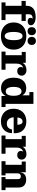

<svg xmlns="http://www.w3.org/2000/svg" viewBox="1637 -2412 787 4101"><g transform="rotate(90 2030.5 -361.5)"><path d="M31 0V-86H104V-536L284 -582V-86H408V0ZM0 -428V-518H427V-428ZM104 -536Q104 -605 134.5 -647.5Q165 -690 219.5 -710Q274 -730 347 -730L361 -664Q327 -664 305.5 -644.5Q284 -625 284 -581ZM435 -559Q403 -559 382 -574.5Q361 -590 361 -620Q361 -649 383 -662Q405 -675 436 -675L429 -649Q419 -656 402 -660Q385 -664 361 -664L347 -730Q397 -730 436 -717Q475 -704 497.5 -681.5Q520 -659 520 -629Q520 -597 496.5 -578Q473 -559 435 -559Z M750 12Q663 12 598 -20.5Q533 -53 496.5 -113.5Q460 -174 460 -259Q460 -344 496.5 -404.5Q533 -465 598 -497.5Q663 -530 750 -530Q837 -530 902 -497.5Q967 -465 1003.5 -404.5Q1040 -344 1040 -259Q1040 -174 1003.5 -113Q967 -52 902 -20Q837 12 750 12ZM750 -68Q779 -68 798.5 -90.5Q818 -113 828 -157.5Q838 -202 838 -266Q838 -325 828 -366Q818 -407 798.5 -428.5Q779 -450 750 -450Q721 -450 701.5 -427.5Q682 -405 672 -362.5Q662 -320 662 -259Q662 -197 672 -154.5Q682 -112 701.5 -90Q721 -68 750 -68ZM854 -557Q816 -557 792 -581Q768 -605 768 -646Q768 -687 792 -711Q816 -735 854 -735Q892 -735 916 -711Q940 -687 940 -646Q940 -605 916 -581Q892 -557 854 -557ZM646 -557Q607 -557 583.5 -581Q560 -605 560 -646Q560 -687 583.5 -711Q607 -735 646 -735Q684 -735 708 -711Q732 -687 732 -646Q732 -605 708 -581Q684 -557 646 -557Z M1082 0V-86H1159V-432H1089V-518H1321V-336L1339 -340V-86H1470V0ZM1293 -321Q1295 -403 1321 -449Q1347 -495 1388.5 -514Q1430 -533 1477 -533Q1530 -533 1563 -504.5Q1596 -476 1596 -432Q1596 -389 1570 -362.5Q1544 -336 1499 -336Q1459 -336 1435 -357Q1411 -378 1411 -411Q1411 -450 1436.5 -470Q1462 -490 1518 -486L1513 -431Q1509 -448 1494 -457.5Q1479 -467 1456 -467Q1428 -467 1401 -452Q1374 -437 1356.5 -405Q1339 -373 1339 -321Z M1862 10Q1796 10 1746 -20.5Q1696 -51 1668 -111Q1640 -171 1640 -259Q1640 -348 1668 -407.5Q1696 -467 1745.5 -497.5Q1795 -528 1861 -528Q1935 -528 1976 -494Q2017 -460 2034 -399.5Q2051 -339 2051 -260L2061 -258Q2062 -182 2042.5 -121Q2023 -60 1979 -25Q1935 10 1862 10ZM1931 -90Q1962 -90 1983 -109Q2004 -128 2015 -166Q2026 -204 2026 -259Q2026 -315 2015 -352.5Q2004 -390 1983 -409Q1962 -428 1931 -428Q1901 -428 1879.5 -409Q1858 -390 1847 -352.5Q1836 -315 1836 -259Q1836 -204 1847 -166Q1858 -128 1879.5 -109Q1901 -90 1931 -90ZM2030 0V-127L2045 -264L2016 -381V-596H1946V-682H2198V-86H2265V0Z M2572 12Q2493 12 2432.5 -20.5Q2372 -53 2337.5 -113.5Q2303 -174 2303 -259Q2303 -344 2337.5 -404.5Q2372 -465 2432.5 -497.5Q2493 -530 2572 -530L2576 -450Q2549 -450 2528.5 -434Q2508 -418 2496.5 -380.5Q2485 -343 2485 -276Q2485 -201 2520.5 -157.5Q2556 -114 2623 -114Q2661 -114 2686.5 -129Q2712 -144 2726.5 -169.5Q2741 -195 2745 -224H2824Q2824 -176 2807.5 -133.5Q2791 -91 2759.5 -58Q2728 -25 2681 -6.5Q2634 12 2572 12ZM2393 -260V-340H2644L2825 -287V-260ZM2644 -340Q2644 -374 2636 -398.5Q2628 -423 2613 -436.5Q2598 -450 2576 -450L2572 -530Q2654 -530 2710 -498.5Q2766 -467 2795.5 -412.5Q2825 -358 2825 -287Z M2875 0V-86H2952V-432H2882V-518H3114V-336L3132 -340V-86H3263V0ZM3086 -321Q3088 -403 3114 -449Q3140 -495 3181.5 -514Q3223 -533 3270 -533Q3323 -533 3356 -504.5Q3389 -476 3389 -432Q3389 -389 3363 -362.5Q3337 -336 3292 -336Q3252 -336 3228 -357Q3204 -378 3204 -411Q3204 -450 3229.5 -470Q3255 -490 3311 -486L3306 -431Q3302 -448 3287 -457.5Q3272 -467 3249 -467Q3221 -467 3194 -452Q3167 -437 3149.5 -405Q3132 -373 3132 -321Z M3762 0V-86H3806V-353Q3806 -383 3791 -398Q3776 -413 3750 -413Q3732 -413 3716.5 -406.5Q3701 -400 3691.5 -383.5Q3682 -367 3682 -337L3656 -336Q3656 -394 3670 -437Q3684 -480 3719.5 -503.5Q3755 -527 3821 -527Q3892 -527 3939 -486.5Q3986 -446 3986 -358V-86H4041V0ZM3423 0V-86H3500V-432H3430V-518H3660V-359L3682 -363V-86H3726V0Z"/></g></svg>

Font: Montagu Slab
Style: Bold
Weight: 700
Designer: Florian Karsten
Foundry: Florian Karsten
Version: Version 1.000